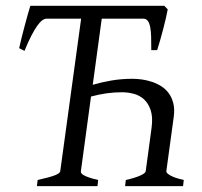

<svg xmlns="http://www.w3.org/2000/svg" viewBox="-20 -635 690 655"><path d="M106 0 108.4 -21Q150.4 -30.3 167.5 -37.1Q184.6 -43.9 185.5 -50.8L256.8 -571.3H139.2Q132.3 -571.3 124.5 -565.9Q116.7 -560.5 107.4 -547.6Q98.1 -534.7 87.2 -513.7Q76.2 -492.7 63.5 -461.4L45.4 -470.7Q48.3 -484.9 53.2 -504.4Q58.1 -523.9 63.5 -544.4Q68.8 -564.9 74.2 -583.7Q79.6 -602.5 83.5 -615.2H540.5L552.2 -603Q549.8 -590.3 545.9 -573Q542 -555.7 536.9 -536.4Q531.7 -517.1 526.4 -498Q521 -479 516.1 -463.9H496.1Q496.1 -489.3 495.6 -509Q495.1 -528.8 492.4 -542.7Q489.7 -556.6 484.1 -564Q478.5 -571.3 468.8 -571.3H327.1L296.4 -345.7Q326.2 -354.5 360.4 -360.4Q394.5 -366.2 432.1 -366.2Q447.3 -366.2 464.6 -363.8Q481.9 -361.3 498.8 -355.7Q515.6 -350.1 530.5 -340.6Q545.4 -331.1 555.9 -316.7Q566.4 -302.2 571.3 -282.5Q576.2 -262.7 572.8 -236.8L547.4 -50.8Q546.4 -44.9 561.3 -36.4Q576.2 -27.8 606.9 -21L604.5 0H406.7L409.2 -21Q439.9 -27.8 458 -35.9Q476.1 -43.9 477.1 -50.8L497.1 -199.2Q502 -235.8 493.9 -259.5Q485.8 -283.2 470.7 -296.6Q455.6 -310.1 435.5 -315.2Q415.5 -320.3 396.5 -320.3Q369.6 -320.3 343.8 -316.7Q317.9 -313 290.5 -305.7L255.9 -50.8Q255.4 -47.9 257.3 -44.4Q259.3 -41 265.6 -37.4Q272 -33.7 283.7 -29.5Q295.4 -25.4 314.9 -21L312.5 0Z"/></svg>

Font: Gentium Plus CyrE
Style: Italic
Weight: 400
Italic angle: -8°
Designer: J. Victor Gaultney, Annie Olsen, Iska Routamaa, Becca Hirsbrunner
Foundry: SIL International
Version: Version 5.000